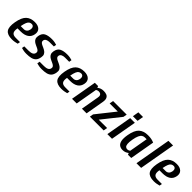

<svg xmlns="http://www.w3.org/2000/svg" viewBox="329 -2093 3497 3497"><g transform="rotate(45 2077.5 -345.0)"><path d="M263 10Q147 10 103 -49Q59 -108 84 -250Q109 -393 171.5 -451.5Q234 -510 339 -510Q425 -510 467.5 -468Q510 -426 497 -355Q484 -280 427 -242.5Q370 -205 276 -205H196Q182 -126 206.5 -93Q231 -60 295 -60H405L396 -10Q373 -3 337 3.5Q301 10 263 10ZM208 -275H288Q322 -275 346 -296.5Q370 -318 377 -355Q385 -400 369 -422.5Q353 -445 323 -445Q296 -445 274.5 -431.5Q253 -418 237 -381.5Q221 -345 208 -275Z M633 10Q596 10 562 3.5Q528 -3 506 -10L515 -60H625Q681 -60 713.5 -76.5Q746 -93 752 -130Q757 -156 743 -172.5Q729 -189 704.5 -201Q680 -213 652 -225.5Q624 -238 600.5 -255.5Q577 -273 565 -300.5Q553 -328 560 -370Q574 -453 629.5 -481.5Q685 -510 779 -510Q817 -510 851 -504Q885 -498 906 -490L897 -440H787Q746 -440 716.5 -425Q687 -410 682 -380Q677 -354 691 -337.5Q705 -321 729.5 -309Q754 -297 782 -284.5Q810 -272 833.5 -254.5Q857 -237 869.5 -210Q882 -183 874 -140Q864 -80 834.5 -47.5Q805 -15 755.5 -2.5Q706 10 633 10Z M1028 10Q991 10 957 3.5Q923 -3 901 -10L910 -60H1020Q1076 -60 1108.5 -76.5Q1141 -93 1147 -130Q1152 -156 1138 -172.5Q1124 -189 1099.5 -201Q1075 -213 1047 -225.5Q1019 -238 995.5 -255.5Q972 -273 960 -300.5Q948 -328 955 -370Q969 -453 1024.5 -481.5Q1080 -510 1174 -510Q1212 -510 1246 -504Q1280 -498 1301 -490L1292 -440H1182Q1141 -440 1111.5 -425Q1082 -410 1077 -380Q1072 -354 1086 -337.5Q1100 -321 1124.5 -309Q1149 -297 1177 -284.5Q1205 -272 1228.5 -254.5Q1252 -237 1264.5 -210Q1277 -183 1269 -140Q1259 -80 1229.5 -47.5Q1200 -15 1150.5 -2.5Q1101 10 1028 10Z M1538 10Q1422 10 1378 -49Q1334 -108 1359 -250Q1384 -393 1446.5 -451.5Q1509 -510 1614 -510Q1700 -510 1742.5 -468Q1785 -426 1772 -355Q1759 -280 1702 -242.5Q1645 -205 1551 -205H1471Q1457 -126 1481.5 -93Q1506 -60 1570 -60H1680L1671 -10Q1648 -3 1612 3.5Q1576 10 1538 10ZM1483 -275H1563Q1597 -275 1621 -296.5Q1645 -318 1652 -355Q1660 -400 1644 -422.5Q1628 -445 1598 -445Q1571 -445 1549.5 -431.5Q1528 -418 1512 -381.5Q1496 -345 1483 -275Z M1805 0 1893 -500H1978L1987 -470H1992Q2011 -485 2040 -497.5Q2069 -510 2114 -510Q2157 -510 2189.5 -497Q2222 -484 2237.5 -449.5Q2253 -415 2241 -350L2180 0H2060L2121 -350Q2128 -385 2119.5 -404.5Q2111 -424 2094 -432Q2077 -440 2057 -440Q2038 -440 2022.5 -434Q2007 -428 1999 -420L1925 0Z M2265 0 2277 -70 2559 -425H2349L2363 -500H2713L2700 -430L2418 -75H2633L2620 0Z M2813 -560 2834 -680H2954L2933 -560ZM2715 0 2803 -500H2923L2835 0Z M3113 10Q3063 10 3029 -15.5Q2995 -41 2983.5 -98Q2972 -155 2989 -250Q3014 -393 3078 -451.5Q3142 -510 3254 -510Q3307 -510 3343.5 -502.5Q3380 -495 3414 -480L3330 0H3245L3235 -30H3230Q3211 -15 3182.5 -2.5Q3154 10 3113 10ZM3165 -60Q3184 -60 3199.5 -66.5Q3215 -73 3224 -80L3287 -440H3242Q3212 -440 3186.5 -424Q3161 -408 3141.5 -366.5Q3122 -325 3109 -250Q3096 -175 3100.5 -134Q3105 -93 3122.5 -76.5Q3140 -60 3165 -60Z M3465 0 3588 -700H3708L3585 0Z M3918 10Q3802 10 3758 -49Q3714 -108 3739 -250Q3764 -393 3826.5 -451.5Q3889 -510 3994 -510Q4080 -510 4122.5 -468Q4165 -426 4152 -355Q4139 -280 4082 -242.5Q4025 -205 3931 -205H3851Q3837 -126 3861.5 -93Q3886 -60 3950 -60H4060L4051 -10Q4028 -3 3992 3.5Q3956 10 3918 10ZM3863 -275H3943Q3977 -275 4001 -296.5Q4025 -318 4032 -355Q4040 -400 4024 -422.5Q4008 -445 3978 -445Q3951 -445 3929.5 -431.5Q3908 -418 3892 -381.5Q3876 -345 3863 -275Z"/></g></svg>

Font: Cuprum
Style: Bold Italic
Weight: 700
Italic angle: -10°
Designer: Jovanny Lemonad
Foundry: Jovanny Lemonad
Version: Version 3.000